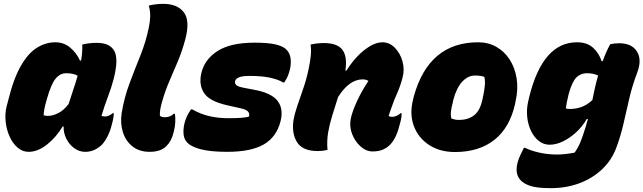

<svg xmlns="http://www.w3.org/2000/svg" viewBox="-20 -779 3348 999"><path d="M268 -559Q312 -559 345 -531.5Q378 -504 396 -464H402Q410 -513 408 -547Q441 -556 484 -556Q552 -556 575 -513.5Q598 -471 571 -367Q560 -324 541.5 -275.5Q523 -227 508 -176Q517 -173 527 -173Q547 -173 566 -190H572Q572 -180 569.5 -164.5Q567 -149 562 -132Q554 -98 540 -70.5Q526 -43 511 -27Q473 11 423 11Q393 11 367 -7.5Q341 -26 325.5 -56.5Q310 -87 311 -121H306Q271 -63 223.5 -26Q176 11 129 11Q97 11 71.5 -11Q46 -33 30 -68.5Q14 -104 9.5 -145Q5 -186 14 -224L23 -258Q51 -372 89.5 -438Q128 -504 173.5 -531.5Q219 -559 268 -559ZM207 -179Q218 -176 230 -176Q255 -176 284 -191Q313 -206 337 -238Q349 -277 361.5 -313Q374 -349 384 -385Q362 -398 324 -398Q293 -398 269.5 -370Q246 -342 224 -264L221 -253Q208 -209 207 -179Z M754 -634Q761 -667 761.5 -695Q762 -723 754 -750Q792 -759 829 -759Q903 -759 936.5 -715Q970 -671 944 -574Q928 -514 906 -461.5Q884 -409 862 -358.5Q840 -308 824 -252Q817 -229 814 -210.5Q811 -192 812 -177Q820 -169 837 -169Q866 -169 884 -187H890Q893 -168 892 -144Q891 -120 884 -93Q878 -68 869 -50.5Q860 -33 846 -19Q816 11 759 11Q705 11 669.5 -17Q634 -45 619.5 -91Q605 -137 613 -190Q626 -270 653 -342.5Q680 -415 709 -486.5Q738 -558 754 -634Z M1168 -164Q1210 -164 1235.5 -166Q1261 -168 1275 -172Q1280 -187 1271 -198Q1262 -209 1230 -216L1159 -232Q1071 -252 1042.5 -294Q1014 -336 1027 -396Q1043 -469 1111 -513Q1179 -557 1305 -557Q1378 -557 1417.5 -547Q1457 -537 1473 -518Q1490 -499 1492.5 -470Q1495 -441 1487 -412Q1478 -377 1459 -350H1453Q1427 -366 1383.5 -375Q1340 -384 1280 -384Q1239 -384 1222 -376Q1205 -368 1203 -356Q1201 -343 1211 -335Q1221 -327 1255 -321L1302 -312Q1391 -296 1423.5 -255Q1456 -214 1440 -149Q1419 -66 1352.5 -27.5Q1286 11 1162 11Q1074 11 1022 -3Q970 -17 950 -42Q937 -58 935 -82Q933 -106 939 -134Q949 -176 974 -210H980Q1024 -185 1070 -174.5Q1116 -164 1168 -164Z M1596 -547Q1613 -551 1630 -553Q1647 -555 1665 -555Q1735 -555 1761.5 -520Q1788 -485 1777 -412H1783Q1807 -451 1838.5 -484.5Q1870 -518 1904.5 -538.5Q1939 -559 1969 -559Q2007 -559 2035 -530Q2063 -501 2074.5 -458.5Q2086 -416 2074 -373Q2063 -331 2046 -293Q2029 -255 2018 -222Q2014 -211 2009 -197Q2004 -183 2002 -175Q2010 -171 2021 -171Q2031 -171 2043 -176Q2055 -181 2064 -190H2070Q2070 -184 2068.5 -170Q2067 -156 2062 -139Q2052 -98 2040.5 -73Q2029 -48 2015 -32Q1999 -13 1975.5 -2Q1952 9 1919 9Q1885 9 1856 -17Q1827 -43 1812 -82Q1797 -121 1805 -161Q1813 -200 1838.5 -254.5Q1864 -309 1897 -358Q1884 -366 1867 -366Q1797 -366 1739 -274Q1723 -223 1709 -178.5Q1695 -134 1687.5 -91Q1680 -48 1684 1Q1659 7 1634 7Q1555 7 1526 -38.5Q1497 -84 1507 -153Q1513 -188 1527.5 -230Q1542 -272 1558.5 -320Q1575 -368 1586 -421Q1594 -458 1597 -489.5Q1600 -521 1596 -547Z M2468 -559Q2521 -559 2563 -535Q2605 -511 2632 -469Q2659 -427 2668 -371.5Q2677 -316 2663 -254L2660 -238Q2632 -114 2552 -51Q2472 12 2347 12Q2268 12 2211.5 -25.5Q2155 -63 2132.5 -125.5Q2110 -188 2130 -264L2133 -277Q2211 -559 2468 -559ZM2451 -386Q2415 -386 2385 -354Q2355 -322 2338 -257L2336 -246Q2320 -190 2329 -162Q2338 -159 2347 -157Q2356 -155 2368 -155Q2414 -155 2444.5 -177.5Q2475 -200 2487 -249L2490 -260Q2500 -305 2502.5 -332.5Q2505 -360 2500 -379Q2482 -386 2451 -386Z M2982 -559Q3035 -559 3066 -530.5Q3097 -502 3110 -461H3116Q3133 -509 3155 -549Q3178 -554 3201 -554Q3268 -554 3294.5 -510.5Q3321 -467 3295 -400Q3270 -334 3254.5 -267.5Q3239 -201 3224.5 -137Q3210 -73 3188 -14Q3164 53 3113.5 101Q3063 149 2994.5 174.5Q2926 200 2846 200Q2775 200 2740 188.5Q2705 177 2688 158Q2656 123 2675 60Q2680 44 2688 26.5Q2696 9 2706 -10H2712Q2739 4 2783.5 14.5Q2828 25 2879 25Q2899 25 2922 22.5Q2945 20 2970 15Q2988 -11 2999.5 -38.5Q3011 -66 3027 -118Q3033 -138 3039 -160H3033Q3010 -120 2977 -90Q2944 -60 2908.5 -43Q2873 -26 2840 -26Q2808 -26 2783 -46Q2758 -66 2742.5 -99Q2727 -132 2723 -171.5Q2719 -211 2728 -250L2734 -276Q2804 -559 2982 -559ZM2924 -215Q2929 -213 2934.5 -212.5Q2940 -212 2946 -212Q2974 -212 3003 -221.5Q3032 -231 3062 -258Q3068 -288 3075 -319.5Q3082 -351 3092 -386Q3068 -398 3033 -398Q3002 -398 2980 -377Q2958 -356 2941 -297L2938 -286Q2933 -266 2929.5 -248Q2926 -230 2924 -215Z"/></svg>

Font: Recursive Sn Csl St Blk
Style: Italic
Weight: 900
Italic angle: -15°
Version: Version 1.079;hotconv 1.0.112;makeotfexe 2.5.65598; ttfautoh